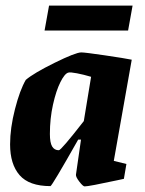

<svg xmlns="http://www.w3.org/2000/svg" viewBox="-20 -656 517 685"><path d="M386 -82 431 -71 422 -18 399 -13Q297 9 282 9Q276 9 263 -8Q250 -25 251 -33L269 -158H259Q165 8 160 8Q84 8 50 -31Q16 -70 16 -141Q16 -199 33.5 -267Q51 -335 72 -371Q100 -395 175 -432Q250 -469 270 -469Q283 -469 354.5 -458.5Q426 -448 450 -443ZM279 -224 305 -382Q278 -390 254.5 -394.5Q231 -399 224 -397Q211 -394 195.5 -363Q180 -332 169 -282.5Q158 -233 158 -178Q158 -147 166 -133.5Q174 -120 190 -120Q198 -120 279 -224ZM139 -547 155 -636H453L437 -547Z"/></svg>

Font: Grenze
Style: Bold Italic
Weight: 700
Italic angle: -10°
Designer: Renata Polastri
Foundry: Omnibus-Type
Version: Version 1.002; ttfautohint (v1.8)